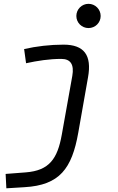

<svg xmlns="http://www.w3.org/2000/svg" viewBox="-20 -764 626 1018"><path d="M13.7 234.4 109.9 228.5C296.4 217.8 361.3 129.9 395 -60.5L446.8 -354.5C467.8 -471.7 425.8 -527.3 316.9 -527.3C245.1 -527.3 172.4 -518.6 107.9 -503.9L118.2 -428.7C178.2 -441.9 242.7 -451.7 304.7 -451.7C354.5 -451.7 374 -421.9 363.3 -361.3L307.6 -49.8C284.7 78.1 241.2 140.1 117.2 149.9L9.8 158.2ZM449.2 -615.2C484.9 -615.2 513.7 -643.6 513.7 -679.2C513.7 -714.8 484.9 -743.7 449.2 -743.7C413.6 -743.7 384.8 -714.8 384.8 -679.2C384.8 -643.6 413.6 -615.2 449.2 -615.2Z"/></svg>

Font: Cascadia Mono SemiLight
Style: Italic
Weight: 350
Italic angle: -10°
Monospace: yes
Designer: Aaron Bell
Foundry: Saja Typeworks
Version: Version 2404.023